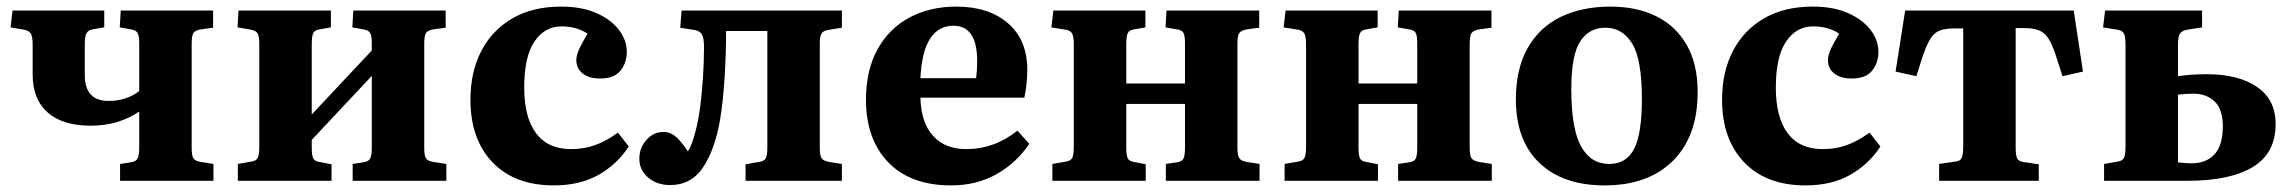

<svg xmlns="http://www.w3.org/2000/svg" viewBox="-20 -548 6950 582"><path d="M344 0V-51L376 -56Q392 -58 397 -67.5Q402 -77 402 -100V-210Q373 -190 336.5 -178.5Q300 -167 255 -167Q170 -167 124.5 -207Q79 -247 79 -322V-412Q79 -437 73.5 -446Q68 -455 53 -458L12 -465L18 -516H296V-465L260 -459Q247 -456 242 -447Q237 -438 237 -414V-320Q237 -242 310 -242Q338 -242 362 -250.5Q386 -259 402 -272V-417Q402 -439 397 -448Q392 -457 376 -459L343 -465L346 -516H626V-464L589 -459Q571 -456 566 -447.5Q561 -439 561 -415V-99Q561 -77 566 -68.5Q571 -60 589 -57L627 -51V0Z M701 0V-51L741 -58Q756 -60 761 -69Q766 -78 766 -105V-412Q766 -438 761 -446.5Q756 -455 741 -458L700 -465L703 -516H983V-465L949 -459Q934 -457 929.5 -447.5Q925 -438 925 -414V-201L1107 -395V-417Q1107 -439 1102 -448Q1097 -457 1081 -459L1048 -465L1051 -516H1331V-464L1294 -459Q1276 -456 1271 -447.5Q1266 -439 1266 -415V-99Q1266 -77 1271 -68.5Q1276 -60 1294 -57L1333 -51V0H1049V-51L1081 -56Q1097 -58 1102 -67.5Q1107 -77 1107 -100V-318L925 -124V-100Q925 -77 929.5 -68Q934 -59 949 -57L985 -50V0Z M1659 14Q1540 14 1473 -56Q1406 -126 1406 -246Q1406 -330 1439 -393.5Q1472 -457 1533.5 -492.5Q1595 -528 1681 -528Q1743 -528 1787.5 -508.5Q1832 -489 1856 -457.5Q1880 -426 1880 -391Q1880 -358 1861 -334Q1842 -310 1799 -310Q1766 -310 1746.5 -325Q1727 -340 1727 -366Q1727 -379 1734.5 -396.5Q1742 -414 1761 -446Q1728 -468 1682 -468Q1631 -468 1600 -422Q1569 -376 1569 -283Q1569 -192 1605 -144Q1641 -96 1711 -96Q1751 -96 1785 -108.5Q1819 -121 1853 -146L1886 -104Q1850 -49 1793.5 -17.5Q1737 14 1659 14Z M2011 13Q1972 13 1945 -9.5Q1918 -32 1918 -67Q1918 -100 1939.5 -124Q1961 -148 1991 -148Q2014 -148 2032 -130.5Q2050 -113 2065 -89Q2072 -99 2078 -116Q2084 -133 2089 -153Q2097 -183 2102.5 -225Q2108 -267 2111 -314.5Q2114 -362 2114 -406Q2114 -432 2108 -443Q2102 -454 2086 -457L2042 -464L2046 -516H2532V-464L2495 -458Q2477 -456 2471 -447.5Q2465 -439 2465 -419V-99Q2465 -77 2470.5 -68.5Q2476 -60 2494 -57L2532 -51V0H2240V-50L2280 -57Q2296 -59 2301 -68Q2306 -77 2306 -101V-454H2181Q2181 -386 2176.5 -314Q2172 -242 2163 -187Q2148 -97 2112 -42Q2076 13 2011 13Z M2863 14Q2740 14 2672.5 -56Q2605 -126 2605 -246Q2605 -335 2640 -398.5Q2675 -462 2737 -495Q2799 -528 2879 -528Q2977 -528 3035.5 -477.5Q3094 -427 3094 -336Q3094 -295 3085 -252H2770Q2772 -176 2808.5 -136Q2845 -96 2909 -96Q2994 -96 3064 -152L3100 -112Q3062 -55 3001.5 -20.5Q2941 14 2863 14ZM2770 -311H2939Q2942 -335 2942 -363Q2942 -470 2870 -470Q2825 -470 2799.5 -431Q2774 -392 2770 -311Z M3170 0V-51L3210 -58Q3225 -60 3230 -69Q3235 -78 3235 -105V-412Q3235 -438 3229.5 -447Q3224 -456 3210 -458L3167 -465L3173 -516H3452V-465L3418 -459Q3403 -457 3398.5 -447.5Q3394 -438 3394 -414V-295H3572V-417Q3572 -439 3567.5 -448Q3563 -457 3547 -459L3513 -465L3516 -516H3797V-464L3760 -459Q3742 -456 3736.5 -447.5Q3731 -439 3731 -415V-99Q3731 -77 3736.5 -68.5Q3742 -60 3760 -57L3798 -51V0H3514V-51L3547 -56Q3563 -58 3567.5 -67.5Q3572 -77 3572 -100V-233H3394V-100Q3394 -77 3398.5 -68Q3403 -59 3418 -57L3453 -50V0Z M3874 0V-51L3914 -58Q3929 -60 3934 -69Q3939 -78 3939 -105V-412Q3939 -438 3933.5 -447Q3928 -456 3914 -458L3871 -465L3877 -516H4156V-465L4122 -459Q4107 -457 4102.5 -447.5Q4098 -438 4098 -414V-295H4276V-417Q4276 -439 4271.5 -448Q4267 -457 4251 -459L4217 -465L4220 -516H4501V-464L4464 -459Q4446 -456 4440.5 -447.5Q4435 -439 4435 -415V-99Q4435 -77 4440.5 -68.5Q4446 -60 4464 -57L4502 -51V0H4218V-51L4251 -56Q4267 -58 4271.5 -67.5Q4276 -77 4276 -100V-233H4098V-100Q4098 -77 4102.5 -68Q4107 -59 4122 -57L4157 -50V0Z M4844 14Q4718 14 4646.5 -54Q4575 -122 4575 -247Q4575 -339 4610.5 -402Q4646 -465 4710.5 -496.5Q4775 -528 4862 -528Q4941 -528 5000 -499Q5059 -470 5092.5 -412.5Q5126 -355 5126 -269Q5126 -135 5051 -60.5Q4976 14 4844 14ZM4858 -51Q4910 -51 4933.5 -97Q4957 -143 4957 -248Q4957 -368 4927.5 -416Q4898 -464 4846 -464Q4797 -464 4770 -422.5Q4743 -381 4743 -278Q4743 -158 4772.5 -104.5Q4802 -51 4858 -51Z M5453 14Q5334 14 5267 -56Q5200 -126 5200 -246Q5200 -330 5233 -393.5Q5266 -457 5327.5 -492.5Q5389 -528 5475 -528Q5537 -528 5581.5 -508.5Q5626 -489 5650 -457.5Q5674 -426 5674 -391Q5674 -358 5655 -334Q5636 -310 5593 -310Q5560 -310 5540.5 -325Q5521 -340 5521 -366Q5521 -379 5528.5 -396.5Q5536 -414 5555 -446Q5522 -468 5476 -468Q5425 -468 5394 -422Q5363 -376 5363 -283Q5363 -192 5399 -144Q5435 -96 5505 -96Q5545 -96 5579 -108.5Q5613 -121 5647 -146L5680 -104Q5644 -49 5587.5 -17.5Q5531 14 5453 14Z M5858 0V-51L5905 -58Q5921 -59 5926 -68.5Q5931 -78 5931 -105V-462H5906Q5877 -462 5860 -455.5Q5843 -449 5831.5 -430.5Q5820 -412 5808 -377L5789 -317L5726 -331L5755 -516H6266L6294 -331L6232 -317L6212 -379Q6201 -413 6189.5 -431Q6178 -449 6160.5 -456Q6143 -463 6114 -463H6090V-100Q6090 -77 6094.5 -68Q6099 -59 6113 -57L6160 -50V0Z M6358 0V-51L6398 -58Q6413 -60 6418 -69Q6423 -78 6423 -105V-412Q6423 -437 6418 -446.5Q6413 -456 6398 -458L6355 -465L6361 -516H6655V-465L6610 -458Q6594 -455 6588 -446Q6582 -437 6582 -413V-317Q6603 -320 6623.5 -321.5Q6644 -323 6671 -323Q6765 -323 6821.5 -284.5Q6878 -246 6878 -172Q6878 -83 6808.5 -41.5Q6739 0 6612 0ZM6623 -53Q6668 -53 6693 -80.5Q6718 -108 6718 -165Q6718 -216 6693.5 -240Q6669 -264 6629 -264Q6603 -264 6582 -261V-56Q6601 -53 6623 -53Z"/></svg>

Font: Literata 36pt
Style: Bold
Weight: 700
Designer: Latin by Veronika Burian and Jose Scaglione. Greek by Irene Vlachou. Cyrillic by Vera Evstafieva.
Foundry: TypeTogether
Version: Version 3.002